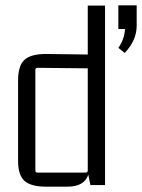

<svg xmlns="http://www.w3.org/2000/svg" viewBox="-20 -696 534 722"><path d="M425 -587V-676H494V-600Q494 -544 449 -497L425 -516Q448 -548 450 -587ZM310 -675H375V0H320L312 -39Q297 6 233 6H154Q97 6 72.5 -15.5Q48 -37 48 -91V-394Q48 -450 73 -472Q98 -494 158 -493L310 -491ZM310 -55V-439L121 -441Q113 -441 113 -433V-55Q113 -47 121 -47H302Q310 -47 310 -55Z"/></svg>

Font: Gemunu Libre Light
Style: Regular
Weight: 300
Designer: Puspanada Ekanayake, Sola Matas, Pathum Egodawatta, Kosala Senevirathne
Foundry: mooniak
Version: Version 1.100